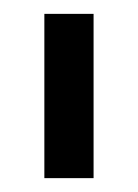

<svg xmlns="http://www.w3.org/2000/svg" viewBox="-20 -701 199 277"><path d="M115 -444H44V-681H115Z"/></svg>

Font: Hind Siliguri
Style: Regular
Weight: 400
Designer: Jyotish Sonowal
Foundry: Indian Type Foundry
Version: Version 1.000;PS 1.0;hotconv 1.0.86;makeotf.lib2.5.63406; tt